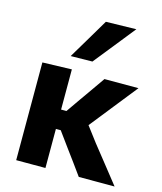

<svg xmlns="http://www.w3.org/2000/svg" viewBox="-115 -862 801 947"><g transform="rotate(15 285.0 -388.5)"><path d="M57.7 0Q57.7 -53.7 57.7 -103.8Q57.7 -154 57.7 -216V-272.2Q57.7 -321.7 57.7 -359.4Q57.7 -397.1 57.7 -430.2Q57.7 -463.3 57.7 -499L207 -503.5Q207 -450.2 207 -398.4Q207 -346.6 207 -290.9V-186.8Q207 -136.6 207 -92.4Q207 -48.1 207 0ZM377.2 0Q355.2 -30.9 332.7 -61.5Q310.3 -92.1 288.1 -122.1L231.7 -199.5H194.4V-298.3H234.4L283.8 -369.3Q306.7 -401.6 329.5 -434.2Q352.3 -466.8 374.7 -499H548.4Q512.3 -453.7 476.8 -409.1Q441.2 -364.4 405.8 -319.7L335.3 -231.3L328.5 -297.5L415.7 -182.2Q452 -136.6 488.2 -90.9Q524.4 -45.1 560.1 0ZM184.4 -565.5Q215.6 -617.9 246.7 -669.9Q277.7 -722 308.3 -773.7L463.1 -777.1Q434.3 -740.9 405.8 -705.5Q377.3 -670.1 349.8 -635.5Q322.3 -601 295 -567.1Z"/></g></svg>

Font: Commissioner Thin
Style: Regular
Weight: 100
Designer: Kostas Bartsokas
Foundry: Kostas Bartsokas
Version: Version 1.001;gftools[0.9.23]